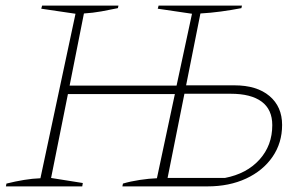

<svg xmlns="http://www.w3.org/2000/svg" viewBox="-20 -664 1087 684"><path d="M1 0 3 -10Q35 -18 65.5 -23Q96 -28 124 -29L249 -615L127 -633L130 -644H402L400 -635Q372 -629 341.5 -623.5Q311 -618 279 -616L228 -359H609L664 -615L542 -633L545 -644H842L840 -635Q804 -628 767 -623Q730 -618 694 -616L643 -360H815Q895 -360 940 -322Q985 -284 985 -219Q985 -155 951 -105.5Q917 -56 857 -28Q797 0 719 0H416L418 -10Q445 -18 478 -23Q511 -28 539 -29L603 -329H222L162 -30L275 -12L273 0ZM577 -30H781Q859 -45 904.5 -95.5Q950 -146 950 -218Q950 -274 912 -302Q874 -330 802 -330H637Z"/></svg>

Font: Piazzolla Thin
Style: Italic
Weight: 100
Italic angle: -11.3°
Designer: Juan Pablo del Peral
Foundry: Huerta Tipografica
Version: Version 1.330